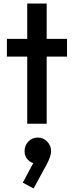

<svg xmlns="http://www.w3.org/2000/svg" viewBox="-20 -700 418 1086"><path d="M134 0V-680H244V0ZM19 -380V-480H359V-380ZM170 366 109 333 177 206 214 196Q208 208 200 216Q192 224 181 224Q158 224 138.5 204.5Q119 185 119 155Q119 123 140.5 100.5Q162 78 194 78Q224 78 246.5 100.5Q269 123 269 155Q269 168 263.5 185.5Q258 203 244 230Z"/></svg>

Font: Outfit Thin Medium
Style: Regular
Weight: 500
Version: Version 1.100;gftools[0.9.27]